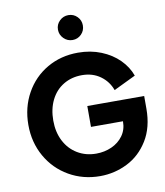

<svg xmlns="http://www.w3.org/2000/svg" viewBox="-104 -1079 1013 1177"><g transform="rotate(-10 402.0 -491.0)"><path d="M44 -373Q44 -482 93 -570Q142 -658 227.5 -707.5Q313 -757 420 -757Q498 -757 563.5 -730.5Q629 -704 674 -659Q719 -614 739 -558L602 -492Q582 -548 534 -582.5Q486 -617 420 -617Q355 -617 304.5 -586.5Q254 -556 226.5 -500.5Q199 -445 199 -373Q199 -301 227.5 -245.5Q256 -190 307.5 -159Q359 -128 424 -128Q476 -128 520.5 -148Q565 -168 592 -205.5Q619 -243 619 -293V-295H420V-425H774V-346Q774 -230 724 -149Q674 -68 594 -28Q514 12 424 12Q318 12 231 -38Q144 -88 94 -176Q44 -264 44 -373ZM324 -917Q324 -949 347 -971.5Q370 -994 402 -994Q434 -994 456.5 -971.5Q479 -949 479 -917Q479 -884 456.5 -861.5Q434 -839 402 -839Q370 -839 347 -862Q324 -885 324 -917Z"/></g></svg>

Font: Evergrow Sans 
Style: ExtraBold
Weight: 800
Foundry: 10Web
Version: Version 1.000